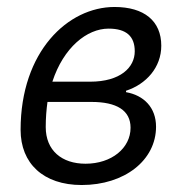

<svg xmlns="http://www.w3.org/2000/svg" viewBox="-20 -518 511 550"><path d="M214 12C337 12 427 -59 427 -155C427 -210 392 -245 341 -254V-258C399 -277 442 -325 442 -387C442 -458 393 -498 308 -498C175 -498 39 -371 39 -146C39 -50 104 12 214 12ZM225 -49C157 -49 111 -87 111 -154C111 -180 113 -204 116 -226H242C314 -226 354 -202 354 -152C354 -94 300 -49 225 -49ZM291 -436C342 -436 366 -414 366 -371C366 -325 325 -284 238 -284H130C162 -382 229 -436 291 -436Z"/></svg>

Font: Source Sans Pro
Style: Italic
Weight: 400
Italic angle: -11°
Designer: Paul D. Hunt
Foundry: Adobe Systems Incorporated
Version: Version 3.006;hotconv 1.0.111;makeotfexe 2.5.65597